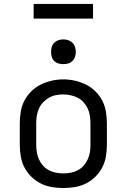

<svg xmlns="http://www.w3.org/2000/svg" viewBox="-20 -942 640 970"><path d="M300 8Q271 8 241.5 3Q212 -2 186 -15Q160 -28 138.5 -49Q117 -70 103.5 -96Q90 -122 85 -151.5Q80 -181 80 -210V-320Q80 -349 85 -378.5Q90 -408 103.5 -434Q117 -460 138.5 -481Q160 -502 186.5 -515Q213 -528 242 -534.5Q271 -541 300 -541Q329 -541 358 -534.5Q387 -528 413.5 -515Q440 -502 461.5 -481Q483 -460 496.5 -434Q510 -408 515 -378.5Q520 -349 520 -320V-210Q520 -181 515 -151.5Q510 -122 496.5 -96Q483 -70 461.5 -49Q440 -28 414 -15Q388 -2 358.5 3Q329 8 300 8ZM300 -66Q319 -66 337.5 -69.5Q356 -73 373 -82Q390 -91 402.5 -105Q415 -119 423 -136.5Q431 -154 434 -172.5Q437 -191 437 -210V-320Q437 -339 434 -358Q431 -377 423 -394Q415 -411 402 -425.5Q389 -440 372 -448.5Q355 -457 336 -461Q317 -465 298 -465Q279 -465 260.5 -461Q242 -457 226 -447.5Q210 -438 197 -424Q184 -410 176.5 -393Q169 -376 166 -357.5Q163 -339 163 -320V-210Q163 -191 166 -172.5Q169 -154 177 -136.5Q185 -119 197.5 -105Q210 -91 227 -82Q244 -73 262.5 -69.5Q281 -66 300 -66ZM300 -618Q287 -618 275 -621.5Q263 -625 254 -634Q245 -643 241.5 -655Q238 -667 238 -680Q238 -693 241.5 -705Q245 -717 254 -726Q263 -735 275 -739Q287 -743 300 -743Q313 -743 325 -739Q337 -735 346 -726Q355 -717 359 -705Q363 -693 363 -680Q363 -667 359 -655Q355 -643 346 -634Q337 -625 325 -621.5Q313 -618 300 -618ZM150 -848V-922H450V-848Z"/></svg>

Font: Iosevka Mono
Style: Regular
Weight: 400
Designer: Belleve Invis
Foundry: Belleve Invis
Version: Version 11.1.1